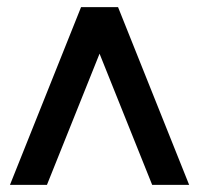

<svg xmlns="http://www.w3.org/2000/svg" viewBox="-20 -520 555 540"><path d="M8 0 208 -500H312L512 0H408L260 -369L112 0Z"/></svg>

Font: Unageo
Style: Medium
Weight: 500
Designer: Richard Sepsi
Foundry: Richard Sepsi
Version: Version 2.000